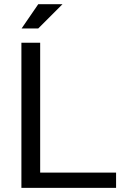

<svg xmlns="http://www.w3.org/2000/svg" viewBox="-20 -904 603 924"><path d="M173.3 -698.2V-73.2H538.6V0H83V-698.2ZM164.1 -883.8H280.8L164.1 -767.1H84Z"/></svg>

Font: Sansation
Style: Regular
Weight: 400
Designer: Bernd Montag
Version: Version 1.301